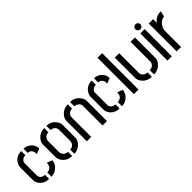

<svg xmlns="http://www.w3.org/2000/svg" viewBox="146 -1628 2572 2572"><g transform="rotate(-45 1431.5 -342.0)"><path d="M38.1 -144.5Q38.1 -92.8 78.1 -49.8Q125 0 202.1 0V-78.1Q149.4 -78.1 127 -117.2Q119.1 -130.9 119.1 -144.5V-381.8Q119.1 -413.1 151.4 -435.5Q173.8 -450.2 202.1 -450.2V-528.3Q108.4 -528.3 61.5 -455.1Q38.1 -418.9 38.1 -383.8ZM246.1 -449.2Q293.9 -449.2 312.5 -408.2Q319.3 -392.6 320.3 -376V-352.5L396.5 -381.8Q396.5 -453.1 337.9 -498Q296.9 -528.3 246.1 -528.3ZM246.1 1Q315.4 2 367.2 -51.8Q408.2 -95.7 408.2 -147.5L332 -175.8Q332 -174.8 332 -173.8Q332 -172.9 332 -169.9Q332 -167 332 -165Q332 -163.1 332 -160.6Q332 -158.2 332 -156.2L331.1 -154.3Q326.2 -99.6 276.4 -83Q261.7 -78.1 246.1 -78.1Z M469.7 -144.5V-385.7Q469.7 -431.6 510.7 -475.6Q561.5 -528.3 637.7 -528.3V-449.2Q580.1 -449.2 557.6 -401.4Q550.8 -386.7 550.8 -372.1V-157.2Q550.8 -121.1 584 -95.7Q607.4 -78.1 637.7 -78.1V1Q544.9 1 494.1 -74.2Q469.7 -111.3 469.7 -144.5ZM679.7 1V-78.1Q731.4 -78.1 753.9 -125Q761.7 -140.6 761.7 -155.3V-372.1Q761.7 -412.1 727.5 -435.5Q706.1 -449.2 678.7 -449.2V-528.3Q768.6 -528.3 817.4 -455.1Q841.8 -418.9 841.8 -385.7V-144.5Q841.8 -96.7 800.8 -51.8Q752.9 0 679.7 1Z M916 0V-385.7Q916 -432.6 958 -477.5Q1009.8 -530.3 1085.9 -530.3V-449.2Q1036.1 -449.2 1009.8 -410.2Q999 -393.6 999 -376V0ZM1128.9 -449.2V-530.3Q1219.7 -530.3 1270.5 -457Q1297.9 -418.9 1297.9 -385.7V0H1214.8V-376Q1214.8 -406.2 1184.6 -429.7Q1160.2 -449.2 1128.9 -449.2Z M1373 -144.5Q1373 -92.8 1413.1 -49.8Q1460 0 1537.1 0V-78.1Q1484.4 -78.1 1461.9 -117.2Q1454.1 -130.9 1454.1 -144.5V-381.8Q1454.1 -413.1 1486.3 -435.5Q1508.8 -450.2 1537.1 -450.2V-528.3Q1443.4 -528.3 1396.5 -455.1Q1373 -418.9 1373 -383.8ZM1581.1 -449.2Q1628.9 -449.2 1647.5 -408.2Q1654.3 -392.6 1655.3 -376V-352.5L1731.4 -381.8Q1731.4 -453.1 1672.9 -498Q1631.8 -528.3 1581.1 -528.3ZM1581.1 1Q1650.4 2 1702.1 -51.8Q1743.2 -95.7 1743.2 -147.5L1667 -175.8Q1667 -174.8 1667 -173.8Q1667 -172.9 1667 -169.9Q1667 -167 1667 -165Q1667 -163.1 1667 -160.6Q1667 -158.2 1667 -156.2L1666 -154.3Q1661.1 -99.6 1611.3 -83Q1596.7 -78.1 1581.1 -78.1Z M1808.6 0V-689.5H1895.5V0Z M1973.6 -140.6V-527.3H2056.6V-150.4Q2056.6 -115.2 2091.8 -91.8Q2115.2 -77.1 2143.6 -77.1V4.9Q2049.8 4.9 1999 -68.4Q1973.6 -105.5 1973.6 -140.6ZM2186.5 4.9V-77.1Q2239.3 -77.1 2263.7 -119.1Q2272.5 -134.8 2272.5 -150.4V-527.3H2355.5V-140.6Q2355.5 -94.7 2313.5 -49.8Q2262.7 3.9 2186.5 4.9Z M2437.5 -600.6Q2437.5 -630.9 2465.8 -643.6Q2475.6 -647.5 2485.4 -647.5Q2514.6 -647.5 2528.3 -620.1Q2532.2 -610.4 2532.2 -600.6Q2532.2 -571.3 2504.9 -557.6Q2495.1 -553.7 2485.4 -553.7Q2455.1 -553.7 2441.4 -581.1Q2437.5 -590.8 2437.5 -600.6ZM2444.3 0V-514.6H2526.4V0Z M2618.2 0V-528.3H2701.2V-456.1Q2726.6 -499 2777.3 -519.5Q2804.7 -530.3 2831.1 -530.3H2848.6L2829.1 -450.2Q2775.4 -449.2 2733.4 -392.6Q2701.2 -347.7 2701.2 -299.8V0Z"/></g></svg>

Font: Post No Bills Colombo
Style: SemiBold
Weight: 700
Designer: Kosala Senevirathne, Siva Puranthara, Lasantha Premarathna, Tharique Azeez
Foundry: Mooniak
Version: Version 1.220 ; ttfautohint (v1.5)